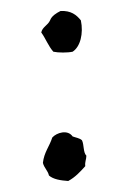

<svg xmlns="http://www.w3.org/2000/svg" viewBox="-20 -357 236 349"><path d="M129 -102C125 -106 117 -107 112 -109C103 -122 83 -116 75 -107C70 -91 60 -80 58 -61C60 -52 67 -47 69 -38C77 -31 90 -29 104 -28C117 -35 126 -45 135 -55C134 -63 137 -67 137 -74C131 -80 133 -94 129 -102ZM77 -263C86 -261 103 -261 112 -263C126 -272 132 -296 127 -320C119 -330 109 -338 90 -337C82 -333 74 -328 71 -320C67 -311 57 -308 55 -298C63 -287 68 -273 77 -263Z"/></svg>

Font: FuturaRener
Style: Light
Weight: 300
Designer: BSozoo
Foundry: BSozoo
Version: Version 1.0